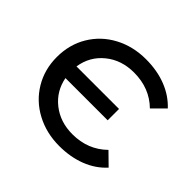

<svg xmlns="http://www.w3.org/2000/svg" viewBox="-136 -690 849 849"><g transform="rotate(45 288.5 -265.5)"><path d="M183.5 -29C227.2 -5.7 276 6 330 6C376 6 418 -1.3 456 -16C494 -30.7 526 -52.3 552 -81L496 -136C452.7 -93.3 398.7 -72 334 -72C283.3 -72 240 -86.2 204 -114.5C168 -142.8 145.7 -180 137 -226H401V-297H135C142.3 -345 164.3 -383.8 201 -413.5C237.7 -443.2 282 -458 334 -458C399.3 -458 453.3 -437 496 -395L552 -451C526 -479 494.2 -500.3 456.5 -515C418.8 -529.7 376.7 -537 330 -537C276 -537 227.2 -525.3 183.5 -502C139.8 -478.7 105.7 -446.3 81 -405C56.3 -363.7 44 -317 44 -265C44 -213.7 56.3 -167.3 81 -126C105.7 -84.7 139.8 -52.3 183.5 -29Z"/></g></svg>

Font: ICO Headline
Style: Regular
Weight: 500
Designer: Julieta Ulanovsky
Foundry: Julieta Ulanovsky
Version: Version 7.200